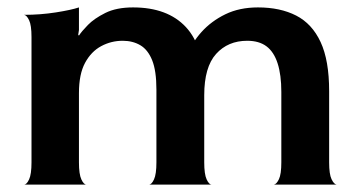

<svg xmlns="http://www.w3.org/2000/svg" viewBox="-20 -498 966 518"><path d="M45 0Q52 0 58.5 -14Q65 -28 65 -60V-398Q65 -430 58.5 -443.5Q52 -457 45 -458Q89 -458 130.5 -464.5Q172 -471 193 -478V-417L191 -404L193 -402Q200 -413 217 -430.5Q234 -448 264 -463Q294 -478 339 -478Q432 -478 481.5 -425Q531 -372 531 -259V-60Q531 -28 537.5 -14Q544 0 551 0H382Q389 0 395.5 -14Q402 -28 402 -60V-256Q402 -307 390.5 -335.5Q379 -364 358.5 -376Q338 -388 311 -388Q280 -388 253 -373.5Q226 -359 209.5 -328.5Q193 -298 193 -247V-60Q193 -28 199.5 -14Q206 0 213 0ZM719 0Q726 -1 732.5 -14.5Q739 -28 739 -60V-250Q739 -296 729 -327Q719 -358 699 -373Q679 -388 647 -388Q595 -388 563 -352.5Q531 -317 531 -241L469 -274Q470 -310 483.5 -346Q497 -382 523.5 -411.5Q550 -441 588 -459.5Q626 -478 676 -478Q736 -478 779 -456Q822 -434 845 -384.5Q868 -335 868 -252V-60Q868 -28 874.5 -14.5Q881 -1 888 0Z"/></svg>

Font: Red Rose SemiBold
Style: Regular
Weight: 600
Designer: Jaikishan Patel
Version: Version 2.000